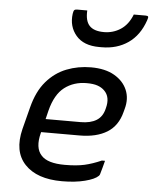

<svg xmlns="http://www.w3.org/2000/svg" viewBox="-56 -859 731 917"><g transform="rotate(5 309.0 -400.5)"><path d="M367 -543Q435 -543 479 -517.5Q523 -492 540.5 -450.5Q558 -409 544 -359L540 -344Q523 -277 472 -245.5Q421 -214 340 -214H156L155 -210Q136 -137 169 -102Q199 -68 282 -68Q338 -68 376 -76.5Q414 -85 457 -104H472Q468 -88 463.5 -71.5Q459 -55 454 -38Q453 -34 449 -30Q432 -13 385 -1Q338 11 275 11Q155 11 97 -50.5Q39 -112 66 -221L93 -326Q113 -405 154 -452.5Q195 -500 250 -521.5Q305 -543 367 -543ZM353 -466Q291 -466 246.5 -432Q202 -398 182 -319L172 -278H340Q387 -278 416 -296Q445 -314 454 -354Q469 -409 438 -439Q425 -452 405 -459Q385 -466 353 -466ZM413 -716Q457 -716 493 -739.5Q529 -763 548 -812H605Q615 -812 617 -808Q619 -804 614 -790Q589 -717 535.5 -680Q482 -643 409 -643H397Q322 -643 285.5 -686Q249 -729 257 -790Q259 -804 263 -808Q267 -812 277 -812H325Q322 -762 343.5 -739Q365 -716 413 -716Z"/></g></svg>

Font: Recursive Sn Lnr St
Style: Italic
Weight: 400
Italic angle: -15°
Version: Version 1.079;hotconv 1.0.112;makeotfexe 2.5.65598; ttfautoh